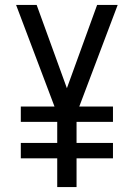

<svg xmlns="http://www.w3.org/2000/svg" viewBox="-20 -755 540 775"><path d="M211 0V-116H64V-178H211V-263H64V-325H200L45 -735H128L250 -399L372 -735H455L300 -325H436V-263H289V-178H436V-116H289V0Z"/></svg>

Font: Iosevka
Style: Regular
Weight: 400
Monospace: yes
Designer: Belleve Invis
Foundry: Belleve Invis
Version: Version 33.2.3; ttfautohint (v1.8.4)